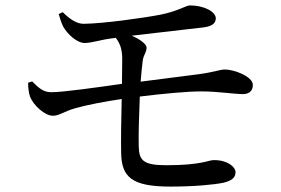

<svg xmlns="http://www.w3.org/2000/svg" viewBox="-20 -707 1040 710"><path d="M84 -401C84 -383 86 -364 91 -350C104 -316 147 -279 175 -279C200 -279 214 -294 259 -307C297 -318 369 -332 430 -341C428 -265 427 -183 428 -143C429 -53 466 -17 610 -17C698 -17 770 -24 805 -31C835 -38 851 -49 851 -70C851 -89 823 -115 771 -115C750 -115 726 -96 595 -96C509 -96 494 -114 493 -167C492 -208 494 -281 497 -350C587 -361 672 -369 726 -369C785 -369 845 -359 880 -359C904 -360 915 -373 915 -393C915 -424 846 -450 812 -450C793 -450 775 -441 718 -433L500 -405C503 -437 505 -464 508 -484C511 -505 522 -513 522 -531C522 -543 500 -561 467 -575L735 -606C769 -611 778 -624 778 -640C777 -663 737 -687 681 -687C667 -686 638 -666 575 -653C507 -640 363 -620 291 -619C265 -618 238 -636 212 -662L197 -655C202 -638 207 -622 214 -608C230 -580 265 -548 293 -548C319 -548 357 -561 393 -565L408 -567C422 -549 431 -529 432 -494L431 -397C340 -384 214 -366 169 -366C139 -366 121 -384 99 -406Z"/></svg>

Font: Noto Serif JP Medium
Style: Regular
Weight: 500
Designer: Ryoko NISHIZUKA 西塚涼子 (kana & ideographs); Frank Grießhammer (Latin, Greek & Cyrillic); Wenlong ZHANG 张文龙 (bopomofo); San
Foundry: Adobe
Version: Version 2.001;hotconv 1.1.0;makeotfexe 2.6.0